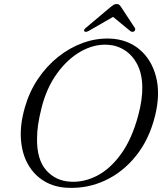

<svg xmlns="http://www.w3.org/2000/svg" viewBox="-20 -900 802 933"><path d="M515 -712.5Q599 -709 657.5 -660.2Q716 -611.5 738 -528Q760 -444.5 733.5 -337Q705 -222.5 641.2 -143Q577.5 -63.5 491.2 -23.2Q405 17 308.5 12.5Q245 10 195.8 -19.2Q146.5 -48.5 116.8 -100.2Q87 -152 81.8 -222.8Q76.5 -293.5 101 -378.5Q122.5 -454 164.5 -516.5Q206.5 -579 262.8 -623.8Q319 -668.5 383.5 -691.8Q448 -715 515 -712.5ZM323.5 -17Q389 -13.5 452.5 -46.5Q516 -79.5 568.5 -152Q621 -224.5 652 -340Q672.5 -417 671.5 -477Q670.5 -541.5 647.5 -586.2Q624.5 -631 586.8 -655.5Q549 -680 503 -682.5Q437.5 -686.5 372.5 -649.8Q307.5 -613 256.5 -542.2Q205.5 -471.5 181.5 -374Q170.5 -331 165.2 -294.5Q160 -258 160 -227Q158.5 -125 204.5 -72.8Q250.5 -20.5 323.5 -17ZM411.5 -750Q396.5 -742 390.5 -747.5Q384 -754 397 -764.5L514.5 -863.5Q524 -871.5 531.2 -876Q538.5 -880.5 546.5 -880.5Q555.5 -880.5 560.2 -876Q565 -871.5 570 -863.5L635 -764.5Q638.5 -759.5 636.8 -754.8Q635 -750 631.5 -747.5Q622.5 -742 612 -750L529.5 -818Z"/></svg>

Font: Fraunces 9pt S000 Light
Style: Italic
Weight: 300
Italic angle: -16°
Version: Version 1.000; ttfautohint (v1.8.3)